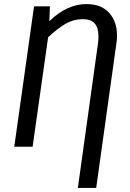

<svg xmlns="http://www.w3.org/2000/svg" viewBox="-20 -720 636 942"><path d="M554 -547Q554 -525 552 -514L452 202H362L461 -509Q463 -521 463 -542Q463 -584 444.5 -605Q426 -626 386 -626Q341 -626 302 -603.5Q263 -581 216 -537L140 0H50L147 -689H225L222 -616Q309 -700 404 -700Q477 -700 515.5 -657Q554 -614 554 -547Z"/></svg>

Font: Fira Sans Condensed
Style: Italic
Weight: 400
Width: 3
Italic angle: -8°
Designer: bBox Type GmbH & Carrois Corporate GbR & Edenspiekermann AG
Foundry: bBox Type GmbH & Carrois Corporate GbR & Edenspiekermann AG
Version: Version 4.301